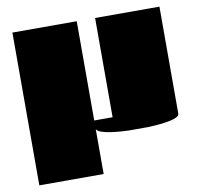

<svg xmlns="http://www.w3.org/2000/svg" viewBox="-76 -579 851 823"><g transform="rotate(-10 350.0 -167.5)"><path d="M390 -500H670V-34Q670 -24 652 -17Q634 -10 608.5 -6.5Q583 -3 560.5 -1.5Q538 0 530 0H449Q439 0 418 -1.5Q397 -3 374 -6Q351 -9 333 -15Q315 -21 310 -30V165H30V-500H310V-68H390Z"/></g></svg>

Font: Gajraj One
Style: Regular
Weight: 400
Designer: Saurabh Sharma
Foundry: Saurabh Sharma
Version: Version 1.000